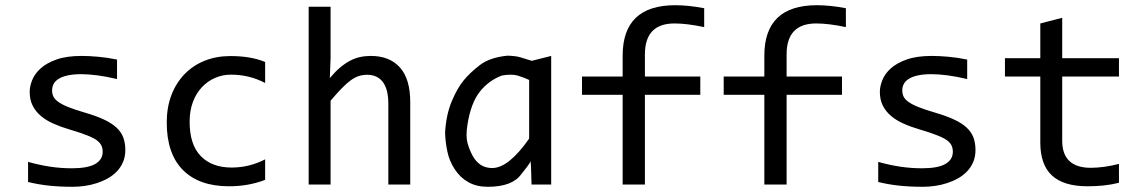

<svg xmlns="http://www.w3.org/2000/svg" viewBox="-20 -716 4438 745"><path d="M466.3 -133.8Q466.3 -107.9 457.5 -87.4Q448.7 -66.9 433.6 -51Q418.5 -35.2 398.4 -23.9Q378.4 -12.7 355.7 -5.4Q333 2 309.1 5.4Q285.2 8.8 262.2 8.8Q212.4 8.8 170.7 4.4Q128.9 0 88.9 -9.8V-87.9Q131.8 -75.7 174.3 -69.3Q216.8 -63 258.8 -63Q319.8 -63 349.1 -79.6Q378.4 -96.2 378.4 -127Q378.4 -140.1 373.8 -150.6Q369.1 -161.1 356.9 -170.7Q344.7 -180.2 319.1 -190.4Q293.5 -200.7 249 -213.9Q215.8 -223.6 187.7 -236.1Q159.7 -248.5 139.2 -265.6Q118.7 -282.7 106.9 -305.7Q95.2 -328.6 95.2 -359.9Q95.2 -380.4 104.7 -404.8Q114.3 -429.2 137.2 -450.2Q160.2 -471.2 199.2 -485.1Q238.3 -499 296.9 -499Q325.7 -499 360.8 -495.8Q396 -492.7 434.1 -484.9V-409.2Q394 -418.9 358.2 -423.6Q322.3 -428.2 295.9 -428.2Q264.2 -428.2 242.4 -423.3Q220.7 -418.5 207.3 -409.9Q193.8 -401.4 188 -389.9Q182.1 -378.4 182.1 -365.2Q182.1 -352.1 187.3 -341.3Q192.4 -330.6 206.3 -320.6Q220.2 -310.5 245.1 -300.5Q270 -290.5 310.1 -278.8Q353.5 -266.1 383.3 -252.2Q413.1 -238.3 431.6 -221.2Q450.2 -204.1 458.3 -182.6Q466.3 -161.1 466.3 -133.8Z M1008.8 -18.1Q975.6 -5.4 940.7 0.7Q905.8 6.8 868.7 6.8Q752.4 6.8 689.7 -56.4Q627 -119.6 627 -240.7Q627 -299.3 645 -346.7Q663.1 -394 695.8 -428Q728.5 -461.9 773.9 -480.2Q819.3 -498.5 874 -498.5Q912.1 -498.5 945.3 -493.2Q978.5 -487.8 1008.8 -475.6V-394Q977.1 -410.6 944.1 -418.5Q911.1 -426.3 876 -426.3Q843.3 -426.3 814.2 -413.6Q785.2 -400.9 763.2 -377.4Q741.2 -354 728.5 -320.3Q715.8 -286.6 715.8 -243.7Q715.8 -154.8 759 -110.4Q802.2 -65.9 878.9 -65.9Q913.6 -65.9 946 -74Q978.5 -82 1008.8 -97.7Z M1571.8 0H1486.8V-313Q1486.8 -369.6 1465.6 -397.7Q1444.3 -425.8 1404.8 -425.8Q1387.7 -425.8 1372.8 -421.1Q1357.9 -416.5 1341.8 -405Q1325.7 -393.6 1306.6 -374Q1287.6 -354.5 1262.7 -325.2V0H1177.7V-689.9H1262.7V-490.2L1259.8 -413.1Q1279.8 -437 1299.1 -453.4Q1318.4 -469.7 1337.6 -480Q1356.9 -490.2 1377 -494.6Q1397 -499 1418.5 -499Q1491.7 -499 1531.7 -454.3Q1571.8 -409.7 1571.8 -319.8Z M1793.9 -232.9Q1786.6 -187.5 1794.2 -160.6Q1801.8 -133.8 1814.2 -111.1Q1826.7 -88.4 1845.5 -76.2Q1864.3 -64 1889.6 -64Q1921.9 -64 1957.8 -92.8Q1993.7 -121.6 2033.2 -178.2V-405.8Q2013.7 -415 1989.7 -422.4Q1965.8 -429.7 1927.2 -422.9Q1875.5 -403.3 1841.3 -359.6Q1807.1 -315.9 1793.9 -232.9ZM2039.1 -89.8Q2029.3 -72.3 2002.9 -40.5Q1968.3 8.8 1872.6 8.8Q1829.6 8.8 1797.9 -8.8Q1766.1 -26.4 1744.9 -58.6Q1723.6 -90.8 1715.8 -128.2Q1708 -165.5 1707 -201.2Q1710.9 -270 1732.4 -321.8Q1753.9 -373.5 1779.1 -404.1Q1804.2 -434.6 1842.5 -463.9Q1880.9 -493.2 1949.2 -500Q1981.9 -499 1999 -493.7Q2016.1 -488.3 2043.5 -480L2118.7 -499V0H2042.5L2040.5 -65.9Z M2712.4 -610.8Q2645.5 -625 2597.2 -625Q2482.4 -625 2482.4 -504.9V-418.9H2697.3V-348.1H2482.4V0H2396V-348.1H2238.3V-418.9H2396V-500Q2396 -695.8 2600.1 -695.8Q2650.9 -695.8 2712.4 -684.1ZM2199.2 -490.2Z M3262.2 -610.8Q3195.3 -625 3147 -625Q3032.2 -625 3032.2 -504.9V-418.9H3247.1V-348.1H3032.2V0H2945.8V-348.1H2788.1V-418.9H2945.8V-500Q2945.8 -695.8 3149.9 -695.8Q3200.7 -695.8 3262.2 -684.1ZM2749 -490.2Z M3765.1 -133.8Q3765.1 -107.9 3756.3 -87.4Q3747.6 -66.9 3732.4 -51Q3717.3 -35.2 3697.3 -23.9Q3677.2 -12.7 3654.5 -5.4Q3631.8 2 3607.9 5.4Q3584 8.8 3561 8.8Q3511.2 8.8 3469.5 4.4Q3427.7 0 3387.7 -9.8V-87.9Q3430.7 -75.7 3473.1 -69.3Q3515.6 -63 3557.6 -63Q3618.7 -63 3647.9 -79.6Q3677.2 -96.2 3677.2 -127Q3677.2 -140.1 3672.6 -150.6Q3668 -161.1 3655.8 -170.7Q3643.6 -180.2 3617.9 -190.4Q3592.3 -200.7 3547.9 -213.9Q3514.6 -223.6 3486.6 -236.1Q3458.5 -248.5 3438 -265.6Q3417.5 -282.7 3405.8 -305.7Q3394 -328.6 3394 -359.9Q3394 -380.4 3403.6 -404.8Q3413.1 -429.2 3436 -450.2Q3459 -471.2 3498 -485.1Q3537.1 -499 3595.7 -499Q3624.5 -499 3659.7 -495.8Q3694.8 -492.7 3732.9 -484.9V-409.2Q3692.9 -418.9 3657 -423.6Q3621.1 -428.2 3594.7 -428.2Q3563 -428.2 3541.3 -423.3Q3519.5 -418.5 3506.1 -409.9Q3492.7 -401.4 3486.8 -389.9Q3481 -378.4 3481 -365.2Q3481 -352.1 3486.1 -341.3Q3491.2 -330.6 3505.1 -320.6Q3519 -310.5 3543.9 -300.5Q3568.8 -290.5 3608.9 -278.8Q3652.3 -266.1 3682.1 -252.2Q3711.9 -238.3 3730.5 -221.2Q3749 -204.1 3757.1 -182.6Q3765.1 -161.1 3765.1 -133.8Z M4321.8 -6.8Q4293 0.5 4262.2 3.7Q4231.4 6.8 4199.7 6.8Q4107.4 6.8 4062 -34.9Q4016.6 -76.7 4016.6 -163.1V-418.9H3879.4V-490.2H4016.6V-625L4101.6 -647V-490.2H4321.8V-418.9H4101.6V-169.9Q4101.6 -117.2 4129.6 -91.1Q4157.7 -64.9 4212.4 -64.9Q4235.8 -64.9 4263.7 -68.6Q4291.5 -72.3 4321.8 -80.1Z"/></svg>

Font: Code New Roman
Style: Regular
Weight: 400
Monospace: yes
Designer: Sam Radian
Foundry: Code New Roman
Version: Version 2.00 November 29, 2014